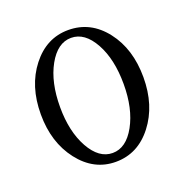

<svg xmlns="http://www.w3.org/2000/svg" viewBox="-88 -505 573 597"><g transform="rotate(-20 198.5 -207.0)"><path d="M198.2 11.2Q126 11.2 77.4 -51.5Q28.8 -114.3 28.8 -207Q28.8 -300.8 77.4 -362.8Q126 -424.8 198.2 -424.8Q272 -424.8 320.1 -362.8Q368.2 -300.8 368.2 -207Q368.2 -113.8 319.8 -51.3Q271.5 11.2 198.2 11.2ZM303.2 -208Q303.2 -290.5 273.2 -344.7Q243.2 -398.9 198.2 -398.9Q153.3 -398.9 123 -344.5Q92.8 -290 92.8 -208Q92.8 -127 123 -72.5Q153.3 -18.1 198.2 -18.1Q243.2 -18.1 273.2 -72.5Q303.2 -127 303.2 -208Z"/></g></svg>

Font: Junicode SmCond Light
Style: Regular
Weight: 300
Width: 4
Designer: Peter S. Baker
Version: Version 2.206